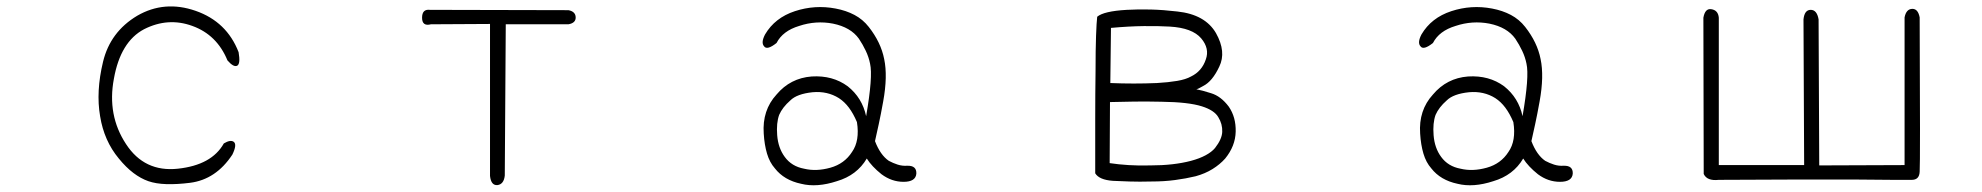

<svg xmlns="http://www.w3.org/2000/svg" viewBox="-20 -561 6040 585"><path d="M673 -377Q641 -455 566 -482Q492 -509 419 -472Q347 -434 327 -321Q306 -210 364 -122Q420 -36 522 -47Q625 -58 662 -124Q682 -136 692 -129Q703 -121 688 -90Q638 -14 559 -4Q519 1 487 0Q455 -1 432 -9Q409 -17 386.5 -34Q364 -51 342 -78Q297 -132 285 -207Q272 -282 294 -373Q316 -464 398 -513Q481 -561 576 -528Q671 -495 707 -402Q713 -367 703 -361Q692 -355 673 -377Z M1518 -26Q1515 1 1495 3Q1476 4 1473 -25V-488L1293 -487Q1266 -480 1266 -507Q1266 -534 1290 -531L1712 -530Q1733 -526 1734 -509Q1735 -491 1712 -487H1521Z M2311 -456Q2341 -507 2402 -527Q2463 -547 2526 -535Q2558 -529 2583.5 -515.5Q2609 -502 2627 -479Q2664 -432 2674 -381Q2685 -329 2671 -252Q2664 -213 2657.5 -183Q2651 -153 2646 -131Q2662 -89 2688 -71Q2701 -64 2715 -59.5Q2729 -55 2744 -56Q2773 -57 2772 -32Q2770 -7 2733 -7Q2697 -7 2666 -30Q2636 -54 2621 -78Q2591 -27 2530 -9Q2469 11 2421 -1Q2369 -12 2341 -48Q2325 -66 2317 -93Q2309 -120 2307 -154Q2302 -225 2346 -273Q2388 -323 2453 -328Q2485 -330 2512.5 -322.5Q2540 -315 2563 -298Q2607 -263 2619 -207Q2640 -328 2631 -367Q2627 -387 2618 -406Q2609 -425 2597 -443Q2572 -478 2518 -489Q2466 -499 2415 -482Q2365 -467 2346 -430Q2317 -407 2308 -420Q2298 -431 2311 -456ZM2591 -189Q2580 -215 2566.5 -233Q2553 -251 2536 -262Q2501 -284 2456 -280Q2408 -275 2388 -255Q2364 -234 2354 -211Q2345 -186 2348 -149Q2351 -110 2371 -83Q2392 -54 2430 -47Q2467 -38 2510 -50Q2553 -62 2576 -98Q2600 -132 2591 -189Z M3489 -8Q3451 -7 3421.5 -8Q3392 -9 3371 -10Q3329 -13 3317 -33Q3317 -122 3317 -199Q3317 -276 3318 -343Q3318 -410 3319.5 -451.5Q3321 -493 3323 -510Q3343 -527 3413 -531Q3448 -533 3486.5 -532Q3525 -531 3567 -526Q3652 -517 3685 -460Q3717 -403 3695 -358Q3674 -313 3646 -299Q3631 -290 3625 -289Q3642 -286 3670 -277Q3700 -268 3724 -236Q3746 -204 3745 -160Q3744 -116 3713 -78Q3697 -60 3674.5 -46Q3652 -32 3623 -24Q3594 -17 3560.5 -12.5Q3527 -8 3489 -8ZM3363 -308Q3435 -305 3505 -308Q3540 -310 3566.5 -314.5Q3593 -319 3609 -328Q3642 -344 3654 -380Q3666 -413 3640 -444Q3613 -476 3544 -480Q3510 -482 3465 -481.5Q3420 -481 3365 -476ZM3361 -64Q3387 -60 3418.5 -58Q3450 -56 3485 -57Q3556 -57 3609 -71Q3635 -78 3653.5 -88Q3672 -98 3682 -110Q3703 -137 3704 -159Q3705 -183 3692 -204Q3680 -225 3642 -237Q3601 -250 3519 -251Q3476 -252 3436.5 -251.5Q3397 -251 3362 -250Z M4311 -456Q4341 -507 4402 -527Q4463 -547 4526 -535Q4558 -529 4583.5 -515.5Q4609 -502 4627 -479Q4664 -432 4674 -381Q4685 -329 4671 -252Q4664 -213 4657.5 -183Q4651 -153 4646 -131Q4662 -89 4688 -71Q4701 -64 4715 -59.5Q4729 -55 4744 -56Q4773 -57 4772 -32Q4770 -7 4733 -7Q4697 -7 4666 -30Q4636 -54 4621 -78Q4591 -27 4530 -9Q4469 11 4421 -1Q4369 -12 4341 -48Q4325 -66 4317 -93Q4309 -120 4307 -154Q4302 -225 4346 -273Q4388 -323 4453 -328Q4485 -330 4512.5 -322.5Q4540 -315 4563 -298Q4607 -263 4619 -207Q4640 -328 4631 -367Q4627 -387 4618 -406Q4609 -425 4597 -443Q4572 -478 4518 -489Q4466 -499 4415 -482Q4365 -467 4346 -430Q4317 -407 4308 -420Q4298 -431 4311 -456ZM4591 -189Q4580 -215 4566.5 -233Q4553 -251 4536 -262Q4501 -284 4456 -280Q4408 -275 4388 -255Q4364 -234 4354 -211Q4345 -186 4348 -149Q4351 -110 4371 -83Q4392 -54 4430 -47Q4467 -38 4510 -50Q4553 -62 4576 -98Q4600 -132 4591 -189Z M5170 -507Q5175 -536 5194 -533Q5215 -530 5217 -507V-58H5477L5475 -502Q5478 -531 5497 -531Q5516 -531 5521 -502L5523 -57L5783 -58V-508Q5788 -534 5807 -534Q5824 -534 5829 -508Q5831 -64 5829 -38Q5828 -13 5805 -13Q5790 -13 5746.5 -13Q5703 -13 5630 -14Q5557 -14 5454 -14Q5351 -14 5217 -13Q5181 -9 5171 -31Z"/></svg>

Font: Yomogi
Style: Regular
Weight: 400
Designer: satsuyako
Foundry: satsuyako
Version: Version 3.100